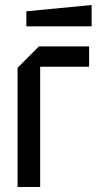

<svg xmlns="http://www.w3.org/2000/svg" viewBox="-20 -745 390 765"><path d="M50 0V-475L135 -560H335V-479H140V0ZM85 -640V-700L345 -725V-640Z"/></svg>

Font: Tektur SemiCondensed
Style: Regular
Weight: 400
Width: 4
Designer: Adam Jagosz
Foundry: Adam Jagosz
Version: Version 1.005;gftools[0.9.30]